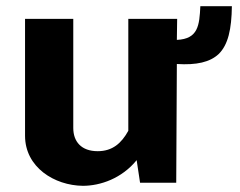

<svg xmlns="http://www.w3.org/2000/svg" viewBox="-20 -591 775 621"><path d="M248 10C305 10 374 -14 422 -73L433 0H550L552 -384C616 -380 659 -390 687 -416C718 -446 729 -497 730 -571H628C625 -509 621 -465 552 -462L553 -530H395V-168C373 -128 344 -102 296 -102C243 -102 217 -133 217 -177V-530H61V-152C61 -50 156 9 248 10Z"/></svg>

Font: Cheyenne Sans
Style: Bold
Weight: 700
Designer: The Public Sans project authors (U.S. Web Design System), Libre Franklin designed by Pablo Impallari and Rodrigo Fuenzal
Foundry: The Cheyenne Sans Project Authors
Version: Version 2.007